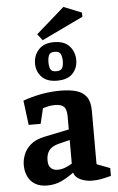

<svg xmlns="http://www.w3.org/2000/svg" viewBox="-63 -1000 645 1053"><g transform="rotate(-5 259.5 -474.0)"><path d="M153 10Q116 10 89.5 -5Q63 -20 49 -48Q35 -76 35 -113Q35 -140 46 -169.5Q57 -199 85 -223.5Q113 -248 163 -258L298 -286V-356Q298 -396 283.5 -411Q269 -426 234 -426Q215 -426 198.5 -422.5Q182 -419 167 -414L147 -330H81L64 -465Q111 -482 163.5 -492Q216 -502 271 -502Q321 -502 357.5 -491.5Q394 -481 413.5 -454Q433 -427 433 -377V-83L506 -55V-12Q471 -3 449 1Q427 5 401 5Q369 5 339 -8Q309 -21 301 -48Q264 -21 230 -5.5Q196 10 153 10ZM219 -71Q240 -71 262.5 -80Q285 -89 298 -98V-228L238 -213Q198 -203 182.5 -181.5Q167 -160 167 -127Q167 -98 181 -84.5Q195 -71 219 -71ZM258 -558Q202 -558 173.5 -588Q145 -618 145 -662Q145 -706 173.5 -738Q202 -770 258 -770Q316 -770 344 -738Q372 -706 372 -662Q372 -618 344 -588Q316 -558 258 -558ZM258 -610Q284 -610 291 -625Q298 -640 298 -662Q298 -685 291 -701Q284 -717 258 -717Q232 -717 225.5 -701Q219 -685 219 -662Q219 -640 225.5 -625Q232 -610 258 -610ZM198 -786 171 -821 327 -958 426 -918V-895Z"/></g></svg>

Font: Manuale
Style: Bold
Weight: 700
Version: Version 1.002